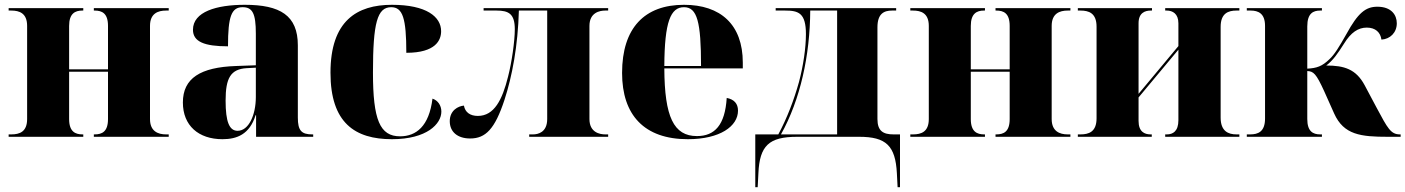

<svg xmlns="http://www.w3.org/2000/svg" viewBox="-20 -570 5856 800"><path d="M16 0H327V-10H324C294 -10 268 -21 268 -74V-271H430V-74C430 -21 405 -10 374 -10H371V0H683V-10H672C638 -10 605 -23 605 -74V-462C605 -514 638 -526 672 -526H683V-536H371V-526H374C405 -526 430 -515 430 -462V-281H268V-462C268 -514 293 -526 323 -526H327V-536H16V-526H27C61 -526 93 -515 93 -462V-74C93 -21 62 -10 27 -10H16Z M907 10C967 10 1020 -10 1045 -90H1047V0H1285V-10H1281C1236 -10 1221 -26 1221 -80V-381C1221 -506 1147 -550 1000 -550C882 -550 784 -521 784 -446C784 -396 832 -377 930 -377C930 -501 944 -540 991 -540C1032 -540 1046 -514 1046 -430V-298L964 -295C815 -290 742 -244 742 -143C742 -47 807 10 907 10ZM970 -25C936 -25 920 -61 920 -151C920 -245 941 -282 1008 -286L1046 -288V-166C1046 -90 1016 -25 970 -25Z M1613 10C1759 10 1819 -54 1819 -105C1819 -131 1804 -152 1782 -159C1768 -44 1714 -2 1647 -2C1563 -2 1534 -70 1534 -268C1534 -475 1552 -540 1610 -540C1658 -540 1673 -494 1673 -350C1796 -350 1818 -403 1818 -440C1818 -500 1757 -550 1613 -550C1467 -550 1357 -483 1357 -267C1357 -58 1459 10 1613 10Z M1939 7C2003 7 2042 -32 2082 -154C2114 -252 2138 -379 2142 -526H2260V-74C2260 -18 2221 -10 2201 -10H2185V0H2514V-10H2502C2479 -10 2436 -18 2436 -74V-462C2436 -518 2479 -526 2502 -526H2514V-536H1995V-526H2049C2100 -526 2125 -512 2125 -448C2125 -398 2112 -309 2097 -251C2073 -154 2039 -87 1971 -87C1939 -87 1918 -102 1913 -130C1889 -128 1854 -110 1854 -65C1854 -20 1887 7 1939 7Z M2846 10C2980 10 3055 -44 3055 -109C3055 -138 3039 -156 3008 -162C3001 -49 2958 -3 2884 -3C2787 -3 2749 -83 2748 -285H3075V-309C3075 -468 2982 -550 2830 -550C2666 -550 2572 -454 2572 -266C2572 -91 2664 10 2846 10ZM2901 -295H2748C2749 -479 2774 -540 2830 -540C2885 -540 2901 -479 2901 -295Z M3127 210H3137L3140 152C3145 37 3184 0 3301 0H3560C3672 0 3711 37 3717 152L3720 210H3730V-10H3703C3660 -10 3636 -24 3636 -74V-456C3636 -513 3663 -526 3697 -526H3714V-536H3212V-526H3251C3307 -526 3338 -516 3338 -428C3338 -370 3327 -296 3309 -228C3288 -153 3260 -79 3223 -10H3127ZM3234 -10C3315 -155 3355 -340 3356 -526H3468V-10Z M3773 0H4084V-10H4081C4051 -10 4025 -21 4025 -74V-271H4187V-74C4187 -21 4162 -10 4131 -10H4128V0H4440V-10H4429C4395 -10 4362 -23 4362 -74V-462C4362 -514 4395 -526 4429 -526H4440V-536H4128V-526H4131C4162 -526 4187 -515 4187 -462V-281H4025V-462C4025 -514 4050 -526 4080 -526H4084V-536H3773V-526H3784C3818 -526 3850 -515 3850 -462V-74C3850 -21 3819 -10 3784 -10H3773Z M4471 0H4779V-10H4774C4749 -10 4724 -21 4724 -66V-164L4890 -363V-69C4890 -23 4867 -10 4842 -10H4835V0H5144V-10H5132C5098 -10 5066 -23 5066 -80V-458C5066 -515 5098 -526 5132 -526H5144V-536H4835V-526H4841C4866 -526 4890 -513 4890 -473V-378L4724 -179V-473C4724 -516 4750 -526 4775 -526H4780V-536H4471V-526H4482C4516 -526 4549 -516 4549 -459V-77C4549 -20 4516 -10 4482 -10H4471Z M5175 0H5488V-10H5481C5450 -10 5427 -23 5427 -74V-274C5453 -273 5464 -263 5497 -191L5539 -97C5579 -8 5650 0 5763 0H5816V-10H5813C5775 -10 5762 -35 5716 -121L5666 -215C5630 -282 5581 -297 5506 -297C5535 -319 5554 -347 5580 -388C5609 -435 5639 -455 5675 -455C5711 -455 5732 -435 5736 -405C5772 -407 5800 -434 5800 -473C5800 -508 5777 -542 5719 -542C5670 -542 5638 -516 5590 -428C5560 -375 5540 -342 5519 -323C5489 -294 5467 -286 5427 -284V-460C5427 -515 5452 -526 5481 -526H5488V-536H5175V-526H5191C5223 -526 5251 -514 5251 -462V-76C5251 -21 5222 -10 5189 -10H5175Z"/></svg>

Font: Noto Serif Display ExtraBold
Style: Regular
Weight: 800
Designer: Monotype Design Team
Foundry: Monotype Imaging Inc.
Version: Version 2.009